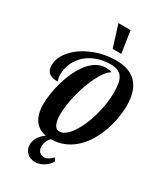

<svg xmlns="http://www.w3.org/2000/svg" viewBox="-286 -1112 1238 1438"><g transform="rotate(30 332.5 -393.0)"><path d="M292 -1000H397L425.8 -811H351.1ZM199.7 187.5Q186 174.8 178.7 157.7Q171.4 140.6 171.4 121.1Q171.4 53.7 242.2 2Q178.7 -9.3 145 -55.2Q107.9 -105.5 107.9 -194.8Q107.9 -236.3 115.7 -287.1Q123.5 -337.9 138.2 -388.7Q153.8 -442.9 177 -492.2Q200.2 -541.5 229 -578.6Q295.9 -664.1 378.9 -664.1Q394 -664.1 406 -662.4Q418 -660.6 431.2 -655.8Q387.7 -630.4 345.2 -545.4Q306.2 -466.8 281.2 -368.2Q255.9 -269 255.9 -190.9Q255.9 -138.2 269.5 -107.9Q284.2 -75.2 314 -75.2Q338.4 -75.2 363.5 -94.2Q388.7 -113.3 413.1 -147.9Q436.5 -181.6 456.5 -226.3Q476.6 -271 491.2 -321.8Q522.9 -431.2 522.9 -528.8Q522.9 -575.7 517.6 -607.4Q512.2 -639.2 498.5 -660.2Q483.9 -682.6 459 -693.4Q434.1 -704.1 395 -704.1Q337.9 -704.1 285.6 -686.3Q233.4 -668.5 193.8 -635.3Q152.8 -600.6 129.9 -552.7Q106.9 -504.9 106.9 -446.8Q106.9 -424.8 112.3 -408.7Q113.8 -402.3 115.7 -399.4Q117.2 -396 117.2 -393.1Q67.4 -393.1 41.7 -412.8Q16.1 -432.6 16.1 -477.1Q16.1 -545.9 73.7 -610.4Q130.4 -672.9 220.7 -710.4Q315.9 -750 418.9 -750Q543.9 -750 603 -678.2Q655.8 -613.8 655.8 -494.1Q655.8 -444.3 646.5 -388.7Q637.2 -333 618.7 -279.3Q598.6 -221.2 568.8 -170.4Q539.1 -119.6 500 -82Q457.5 -40.5 404.8 -17.6Q352.1 5.4 289.6 5.9Q272.9 21 263.7 42.2Q254.4 63.5 254.4 87.9Q254.4 115.7 269.5 132.3Q284.7 148.9 309.6 148.9Q328.1 148.9 346.4 138.9Q364.7 128.9 381.3 109.9L398.4 132.8Q383.8 166 345.7 190.4Q328.1 201.7 308.8 207.8Q289.6 213.9 270.5 213.9Q227.5 213.9 199.7 187.5Z"/></g></svg>

Font: Pattaya
Style: Regular
Weight: 400
Designer: Pablo Impallari / Thai characters Designed by Thanarat Vachiruckul and Suppakit Chalermlarp
Foundry: Pablo Impallari
Version: Version 2.001